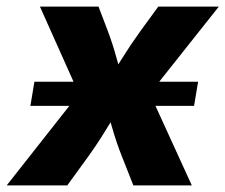

<svg xmlns="http://www.w3.org/2000/svg" viewBox="-52 -559 680 579"><path d="M39.6 -239.7 51.8 -312.5H545.4L533.2 -239.7ZM-31.7 0 232.4 -335.4 211.9 -218.3 68.4 -539.1H245.1L273.4 -464.8Q288.6 -424.3 299.6 -383.5Q310.5 -342.8 322.8 -303.7H265.6Q291 -342.3 316.4 -383.3Q341.8 -424.3 371.1 -464.8L425.3 -539.1H607.9L353 -217.8L373.5 -334.5L526.4 0H350.1L315.4 -87.9Q299.3 -128.4 287.6 -169.4Q275.9 -210.4 263.2 -249H318.4Q293.5 -210.4 268.6 -169.4Q243.7 -128.4 214.8 -87.9L150.9 0Z"/></svg>

Font: Inter 18pt ExtraBold
Style: Italic
Weight: 800
Italic angle: -9.3988°
Designer: Rasmus Andersson
Foundry: rsms
Version: Version 4.001;git-66647c0bb